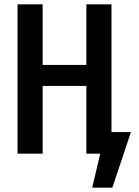

<svg xmlns="http://www.w3.org/2000/svg" viewBox="-20 -710 640 887"><path d="M585 -100 499 157H406L443 0H379V-313H177V0H61V-690H177V-410H379V-690H495V-100Z"/></svg>

Font: Fira Mono Medium
Style: Regular
Weight: 500
Designer: Carrois Corporate & Edenspiekermann AG
Foundry: Carrois Corporate GbR & Edenspiekermann AG
Version: Version 3.206